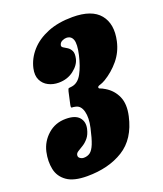

<svg xmlns="http://www.w3.org/2000/svg" viewBox="-148 -853 813 956"><g transform="rotate(-20 258.0 -375.0)"><path d="M-1.5 -174Q10 -225 49.5 -260Q89 -295 144.5 -295Q195 -295 215.5 -271.2Q236 -247.5 228 -212Q221.5 -183.5 207.8 -166.8Q194 -150 178.2 -140.2Q162.5 -130.5 151 -123.5Q139.5 -116.5 137.5 -108Q134.5 -95.5 144 -88.8Q153.5 -82 164 -82Q183.5 -82 197.5 -92.2Q211.5 -102.5 222.8 -130.2Q234 -158 245.5 -210Q257 -261 248 -295.2Q239 -329.5 212.5 -335Q199 -338 193 -337.5Q187 -337 190.5 -353.5L205 -419Q208.5 -433.5 212.8 -433.8Q217 -434 230 -436Q262.5 -441.5 282.8 -478.8Q303 -516 315.5 -571Q328 -626.5 319.2 -649.8Q310.5 -673 285 -673Q274.5 -673 262.5 -667Q250.5 -661 247.5 -648Q245.5 -639.5 254.5 -634.2Q263.5 -629 275.2 -621.5Q287 -614 294 -599.8Q301 -585.5 295 -559Q288 -527.5 254.5 -501.8Q221 -476 174.5 -476Q145 -476 120.5 -488.5Q96 -501 84 -525.8Q72 -550.5 80 -587Q91 -635.5 125.8 -674.8Q160.5 -714 217 -737Q273.5 -760 349.5 -760Q451.5 -760 493.5 -708.8Q535.5 -657.5 516.5 -571Q504.5 -517 470.5 -476.2Q436.5 -435.5 392.5 -409Q376 -399.5 364 -396.2Q352 -393 351 -387.5Q349.5 -381 358 -378.5Q366.5 -376 383 -366Q422 -342.5 440 -301.5Q458 -260.5 444.5 -200Q419.5 -87.5 341 -38.8Q262.5 10 149 10Q78 10 41.8 -15.8Q5.5 -41.5 -3.2 -83.5Q-12 -125.5 -1.5 -174Z"/></g></svg>

Font: Besley* Condensed Fatface
Style: Italic
Weight: 900
Width: 3
Italic angle: -13°
Designer: Owen Earl
Foundry: indestructible type*
Version: Version 3.000; ttfautohint (v1.8.3)